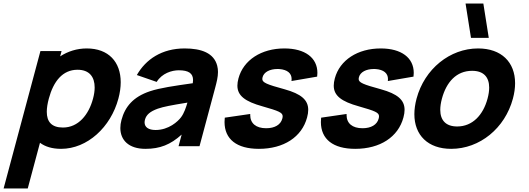

<svg xmlns="http://www.w3.org/2000/svg" viewBox="-58 -830 3006 1090"><path d="M434.5 -555C378.5 -555 327.6 -538.5 283.5 -510L291.5 -540H171.5L-37.5 240H99.5L169 -19.5C198.1 2.5 237.8 15 288.8 15C437.8 15 570.7 -108 614.1 -270C623 -303 627.3 -334.3 627.3 -363.1C627.3 -478.3 558.5 -555 434.5 -555ZM299.2 -106C234 -106 207.6 -139.9 207.6 -195.3C207.6 -217.1 211.7 -242.3 219.1 -270C245.4 -368 297.1 -434 382.1 -434C450.4 -434 479.4 -392.3 479.4 -333.5C479.4 -313.9 476.2 -292.4 470.1 -270C445.8 -179 387.2 -106 299.2 -106Z M1175.1 -457C1156.4 -529 1085.4 -555 990.4 -555C860.4 -555 769.8 -493 718.9 -404L831.5 -365C861.6 -414 917.1 -431 957.1 -431C1013.1 -431 1038 -413.4 1038 -375.2C1038 -369.8 1037.5 -363.8 1036.4 -357.5C930.9 -342.5 850.3 -331 793.3 -312C697.7 -280 651.7 -224 631.6 -149C627.3 -133.2 625.2 -117.9 625.2 -103.3C625.2 -35.3 672 15 767.6 15C850.6 15 910.1 -9 973.3 -66L955.7 0H1074.7L1163.1 -330C1172.3 -364.3 1179.5 -393.2 1179.5 -421.2C1179.5 -433.2 1178.2 -445 1175.1 -457ZM969.6 -164C952.4 -141 900.3 -92 825.3 -92C785.5 -92 762.8 -107.8 762.8 -135.1C762.8 -140 763.6 -145.3 765.1 -151C772.3 -178 793.4 -197 837.7 -213C871.8 -224.5 910.8 -232 1006 -247.5C998.5 -221.5 987.4 -187.5 969.6 -164Z M1411.6 15C1552.6 15 1655.6 -52 1685.3 -163C1689.6 -178.8 1691.8 -193.2 1691.8 -206.4C1691.8 -263.2 1651.1 -297 1558.2 -323C1456.3 -350.8 1431.1 -361.2 1431.1 -381.8C1431.1 -384.9 1431.7 -388.3 1432.7 -392C1440.4 -420.8 1473.5 -438.3 1517.5 -438.3C1520.9 -438.3 1524.5 -438.2 1528 -438C1573.2 -434.4 1597.6 -414.4 1597.6 -381C1597.6 -377.5 1597.3 -373.8 1596.8 -370L1742.5 -395C1743.4 -402.3 1743.9 -409.3 1743.9 -416.2C1743.9 -501.9 1673.9 -555 1556.4 -555C1425.4 -555 1323.7 -489 1295.8 -385C1291.8 -370 1289.7 -356.3 1289.7 -343.8C1289.7 -287.1 1332.6 -253.8 1433.2 -226C1524 -200.1 1546.7 -190.9 1546.7 -170C1546.7 -165.8 1545.9 -161.3 1544.5 -156C1535.3 -122 1502 -102 1453 -102C1395.2 -102 1362.5 -129.8 1362.5 -177.3C1362.5 -179.2 1362.6 -181.1 1362.7 -183L1218.1 -162C1217.1 -153.5 1216.7 -145.3 1216.7 -137.3C1216.7 -39.7 1285.9 15 1411.6 15Z M1958.6 15C2099.6 15 2202.6 -52 2232.3 -163C2236.6 -178.8 2238.8 -193.2 2238.8 -206.4C2238.8 -263.2 2198.1 -297 2105.2 -323C2003.3 -350.8 1978.1 -361.2 1978.1 -381.8C1978.1 -384.9 1978.7 -388.3 1979.7 -392C1987.4 -420.8 2020.5 -438.3 2064.5 -438.3C2067.9 -438.3 2071.5 -438.2 2075 -438C2120.2 -434.4 2144.6 -414.4 2144.6 -381C2144.6 -377.5 2144.3 -373.8 2143.8 -370L2289.5 -395C2290.4 -402.3 2290.9 -409.3 2290.9 -416.2C2290.9 -501.9 2220.9 -555 2103.4 -555C1972.4 -555 1870.7 -489 1842.8 -385C1838.8 -370 1836.7 -356.3 1836.7 -343.8C1836.7 -287.1 1879.6 -253.8 1980.2 -226C2071 -200.1 2093.7 -190.9 2093.7 -170C2093.7 -165.8 2092.9 -161.3 2091.5 -156C2082.3 -122 2049 -102 2000 -102C1942.2 -102 1909.5 -129.8 1909.5 -177.3C1909.5 -179.2 1909.6 -181.1 1909.7 -183L1765.1 -162C1764.1 -153.5 1763.7 -145.3 1763.7 -137.3C1763.7 -39.7 1832.9 15 1958.6 15Z M2615.8 -615H2716.8L2686 -810H2585ZM2503.5 15C2665.5 15 2808.8 -102 2853.8 -270C2862.2 -301 2866.2 -330.4 2866.2 -357.6C2866.2 -476.8 2788.9 -555 2656.2 -555C2496.2 -555 2352.1 -439 2306.8 -270C2298.5 -238.7 2294.4 -209.2 2294.4 -181.8C2294.4 -63 2371 15 2503.5 15ZM2537.5 -112C2472.9 -112 2441.4 -147.2 2441.4 -206.7C2441.4 -225.5 2444.6 -246.7 2450.8 -270C2476 -364 2533.2 -428 2622.2 -428C2687.6 -428 2719.1 -392.1 2719.1 -332.7C2719.1 -314 2716 -293 2709.8 -270C2684.9 -177 2624.5 -112 2537.5 -112Z"/></svg>

Font: Manrope
Style: ExtraBoldItalic
Weight: 800
Italic angle: -15°
Designer: Mikhail Sharanda
Foundry: Mikhail Sharanda
Version: Version 4.502;hotconv 1.0.109;makeotfexe 2.5.65596